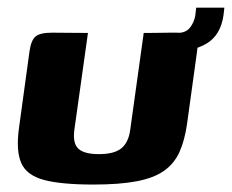

<svg xmlns="http://www.w3.org/2000/svg" viewBox="-20 -487 620 513"><path d="M215 -399 178.7 -140.3Q173.8 -104 189.5 -89.6Q205.1 -75.2 244.2 -75.2Q285.4 -75.2 304.3 -90.8Q323.2 -106.3 327.8 -139.2L364 -399Q365 -399 377.2 -399Q389.4 -399 405.2 -399.3Q421 -399.7 434.2 -399.7Q447.4 -399.7 450.4 -399.7Q473.6 -399.7 487.3 -397.5Q501 -395.3 505.7 -385.3Q510.3 -375.2 506.5 -349.7L479.8 -156.1Q473.4 -111.4 459.3 -80.4Q445.2 -49.4 417.8 -30.3Q390.5 -11.2 344.9 -2.6Q299.4 6.1 229.8 6.1Q142.9 6.1 96.9 -6.4Q50.9 -18.9 36.6 -51.8Q22.4 -84.8 30.7 -144.8L58.8 -349.7Q62.9 -378.9 74.7 -389.3Q86.5 -399.7 119.6 -399.7Q144 -399.7 167.3 -399.3Q190.6 -399 215 -399ZM427.5 -348.6 432.8 -399H453.8Q476.4 -399 487.6 -413.2Q498.8 -427.4 501.8 -445.7L504.2 -466.6H579.5L577.2 -446.6Q569.8 -393.6 532.3 -370.8Q494.9 -348 427.5 -348.6Z"/></svg>

Font: Genos Thin
Style: Italic
Weight: 100
Italic angle: -8°
Designer: Robert E. Leuschke
Foundry: Robert E. Leuschke
Version: Version 1.010